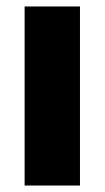

<svg xmlns="http://www.w3.org/2000/svg" viewBox="-20 -573 323 593"><path d="M227 0V-553H56V0Z"/></svg>

Font: Noto Sans Armenian Condensed Black
Style: Regular
Weight: 900
Width: 3
Designer: Monotype Design Team
Foundry: Monotype Imaging Inc.
Version: Version 2.008